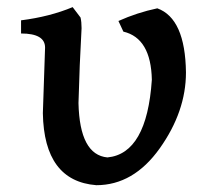

<svg xmlns="http://www.w3.org/2000/svg" viewBox="-20 -510 600 547"><path d="M254.4 17.6Q105.5 5.9 102.1 -187.5L108.4 -374.5Q108.4 -414.6 40 -414.6V-452.1Q121.6 -462.4 187 -489.7L209.5 -460Q212.4 -447.3 212.4 -429.7Q206.5 -325.2 203.6 -216.3Q207 -68.8 286.1 -61.5Q398.4 -72.3 412.6 -282.7Q410.2 -401.4 331.5 -419.9L317.4 -450.2Q370.6 -474.1 428.2 -486.3Q507.8 -457.5 509.8 -303.7Q509.8 -192.4 435.1 -87.4Q360.4 17.6 254.4 17.6Z"/></svg>

Font: Kelvinch
Style: Bold
Weight: 700
Designer: Paul James Miller
Foundry: High-Logic / Made with FontCreator
Version: Version 3.501;March 28, 2021;FontCreator 13.0.0.2683 64-bit